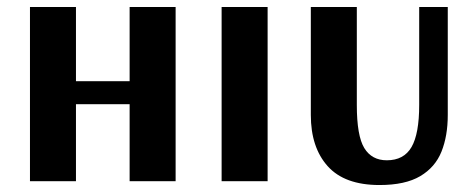

<svg xmlns="http://www.w3.org/2000/svg" viewBox="-20 -520 1363 551"><path d="M66 0V-500H198V-287H352V-500H484V0H352V-221H198V0Z M616 0V-500H748V0Z M1069 11Q969 11 920.5 -43Q872 -97 872 -190V-500H1004V-219Q1004 -130 1025.5 -95Q1047 -60 1090 -60Q1139 -60 1161 -98Q1183 -136 1183 -219V-500H1265V-190Q1265 -130 1247 -85Q1229 -40 1186 -14.5Q1143 11 1069 11Z"/></svg>

Font: Arsenal SC
Style: Bold
Weight: 700
Designer: Andrij Shevchenko
Foundry: Stairsfor
Version: Version 2.001; ttfautohint (v1.8.4.7-5d5b)